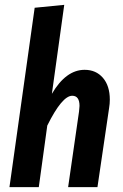

<svg xmlns="http://www.w3.org/2000/svg" viewBox="-20 -772 508 792"><path d="M433 -361Q433 -344 430 -326L382 0H261L306 -312Q308 -330 308 -335Q308 -377 278 -377Q236 -377 175 -254L140 0H19L123 -740L245 -752L194 -385Q252 -484 329 -484Q376 -484 404.5 -451Q433 -418 433 -361Z"/></svg>

Font: Fira Sans Extra Condensed Medium
Style: Italic
Weight: 500
Width: 3
Italic angle: -8°
Designer: Carrois Corporate & Edenspiekermann AG
Foundry: Carrois Corporate GbR & Edenspiekermann AG
Version: Version 4.203